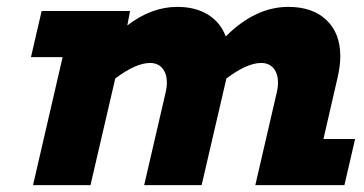

<svg xmlns="http://www.w3.org/2000/svg" viewBox="-20 -538 1057 558"><path d="M358 -506 350 -464Q420 -518 495 -518Q548 -518 584.5 -495.5Q621 -473 636 -432Q722 -518 818 -518Q888 -518 928.5 -480Q969 -442 969 -374Q969 -347 961 -312L920 -134H1012L981 0H722L785 -272Q788 -286 788 -297Q788 -324 775 -339.5Q762 -355 739 -355Q698 -355 638 -310L566 0H399L462 -272Q465 -286 465 -297Q465 -324 452 -339.5Q439 -355 416 -355Q375 -355 315 -310L243 0H76L162 -372H70L101 -506Z"/></svg>

Font: Arvo
Style: Bold Italic
Weight: 700
Italic angle: -13°
Designer: Anton Koovit (Cyrillic Expansion: Cyreal)
Foundry: Anton Koovit, Yassin Baggar
Version: Version 3.000